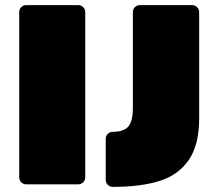

<svg xmlns="http://www.w3.org/2000/svg" viewBox="-20 -720 847 750"><path d="M55 -27V-673Q55 -684 63 -692Q71 -700 82 -700H286Q297 -700 305 -692Q313 -684 313 -673V-27Q313 -16 305 -8Q297 0 286 0H82Q71 0 63 -8Q55 -16 55 -27ZM731 -700Q742 -700 750 -692Q758 -684 758 -673V-258Q758 -155 718 -96Q678 -37 604.5 -13.5Q531 10 420 10Q409 10 401 2Q393 -6 393 -17V-178Q393 -189 401 -197Q409 -205 420 -205Q463 -205 481 -225.5Q499 -246 499 -298V-673Q499 -684 507 -692Q515 -700 526 -700Z"/></svg>

Font: Rubik
Style: Regular
Weight: 900
Designer: Hubert & Fischer
Foundry: Hubert & Fischer
Version: Version 1.100